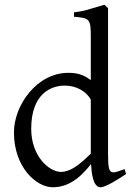

<svg xmlns="http://www.w3.org/2000/svg" viewBox="-20 -777 560 812"><path d="M112 -232C112 -382 197 -415 254 -415C304 -415 345 -390 364 -356V-127L334 -99C311 -79 276 -50 238 -50C188 -50 112 -116 112 -232ZM513 -41 507 -62C485 -54 470 -48 460 -48C441 -48 437 -66 437 -124V-742L422 -757L364 -740C344 -733 320 -728 293 -725V-706C359 -701 364 -697 364 -622V-438C334 -461 307 -469 269 -469C135 -469 39 -331 39 -217C39 -69 134 15 203 15C283 15 333 -44 365 -83C367 -47 373 15 405 15C427 15 482 -20 513 -41Z"/></svg>

Font: Temporarium
Style: Regular
Weight: 400
Version: Version 1.1